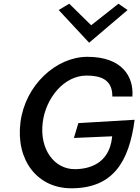

<svg xmlns="http://www.w3.org/2000/svg" viewBox="-20 -1011 755 1034"><path d="M705 -366 402 -348 378 -268 584 -277 583 -267C566 -129 460 -100 382 -100C274 -100 192 -205 210 -351C226 -483 325 -604 446 -604C522 -604 586 -583 585 -491H693C701 -598 638 -705 451 -705C282 -705 115 -552 90 -351C65 -148 181 3 364 3C587 3 675 -137 705 -366ZM296 -957 460 -781 667 -957 618 -991 471 -875 353 -991Z"/></svg>

Font: Bluebird
Style: LiObl
Weight: 300
Designer: Jasper
Foundry: Cannot Into Space Fonts
Version: Version 0.98